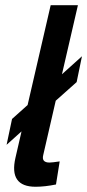

<svg xmlns="http://www.w3.org/2000/svg" viewBox="-20 -710 336 740"><path d="M194.8 -321.8 146.5 -111.8Q139.6 -83.5 170.9 -83.5Q180.2 -83.5 210 -87.9L195.8 1Q152.8 9.8 117.2 9.8Q13.7 9.8 39.6 -102.1L63 -203.6L5.4 -151.9L26.4 -251.5L86.4 -305.2L175.3 -689.9H280.3L218.8 -423.8L295.9 -493.2L275.4 -393.6Z"/></svg>

Font: HK Grotesk SemiBold Italic
Style: Regular
Weight: 600
Italic angle: -13°
Designer: Alfredo Marco Pradil and Stefan Peev
Foundry: Hanken Design Co.
Version: Version 1.000;PS 001.000;hotconv 1.0.88;makeotf.lib2.5.64775